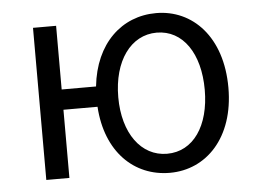

<svg xmlns="http://www.w3.org/2000/svg" viewBox="-45 -610 907 679"><g transform="rotate(-5 408.5 -270.5)"><path d="M528 -55C436 -55 373 -141 373 -269C373 -398 436 -485 528 -485C621 -485 680 -398 680 -269C680 -141 621 -55 528 -55ZM532 13C661 13 764 -91 764 -269C764 -450 661 -554 532 -554C410 -554 314 -466 298 -314H176V-540H94V0H176V-242H297C307 -81 405 13 532 13Z"/></g></svg>

Font: ChiuKong Gothic CL Normal
Style: Regular
Weight: 350
Designer: Ryoko NISHIZUKA 西塚涼子 (kana, bopomofo & ideographs); Paul D. Hunt (Latin, Greek & Cyrillic); Sandoll Communications 산돌커뮤니
Foundry: Adobe
Version: Version 1.300